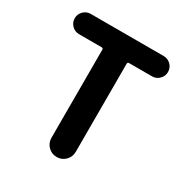

<svg xmlns="http://www.w3.org/2000/svg" viewBox="-170 -874 966 1008"><g transform="rotate(30 312.5 -370.0)"><path d="M238.3 -74.2V-607.4Q238.3 -617.2 228.5 -617.2H91.8Q66.4 -617.2 48.3 -635.3Q30.3 -653.3 30.3 -678.7Q30.3 -704.1 48.3 -722.2Q66.4 -740.2 91.8 -740.2H534.2Q559.6 -740.2 577.6 -722.2Q595.7 -704.1 595.7 -678.7Q595.7 -653.3 577.6 -635.3Q559.6 -617.2 534.2 -617.2H395.5Q385.7 -617.2 385.7 -607.4V-74.2Q385.7 -43 364.3 -21.5Q342.8 0 312 0Q281.2 0 259.8 -21.5Q238.3 -43 238.3 -74.2Z"/></g></svg>

Font: Gen Jyuu GothicX Bold
Style: Bold
Weight: 700
Designer: Ryoko NISHIZUKA (kana &amp; ideographs); Paul D. Hunt (Latin, Greek &amp; Cyrillic); Wenlong ZHANG (bopomofo); Sandoll C
Version: Version 1.058.20140828